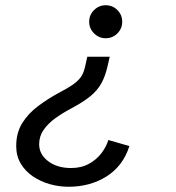

<svg xmlns="http://www.w3.org/2000/svg" viewBox="-20 -530 672 732"><path d="M241.2 182Q204.8 182 169.6 172Q134.3 162 105.2 142.3Q76.2 122.6 59 93.5Q41.8 64.5 41.8 26.7Q41.8 -23.2 64.3 -59.9Q86.8 -96.7 125.1 -125.4Q163.3 -154.2 210.5 -179.5Q246.3 -198.2 265 -212.7Q283.7 -227.3 292.3 -242.6Q300.9 -258 305 -278.8L312.8 -313.7H398.3L390.7 -280.2Q381.9 -240.4 366.6 -212.6Q351.2 -184.9 324.2 -162.9Q297.3 -140.9 250.7 -116.1Q218.4 -99.2 190.8 -79.2Q163.2 -59.2 146.3 -34.9Q129.3 -10.7 129.3 20Q129.3 58.6 163.7 84.6Q198 110.6 250.6 110.6Q290 110.6 319 94.6Q348 78.7 366.7 54Q385.4 29.3 393.1 3.8L473.3 26.9Q449.5 102.1 387 142.1Q324.4 182 241.2 182ZM382.8 -384.2Q357.3 -384.2 338.7 -402.7Q320 -421.2 320 -446.9Q320 -473.4 338.7 -491.7Q357.3 -510 382.8 -510Q409.3 -510 427.6 -491.7Q445.9 -473.4 445.9 -446.9Q445.9 -421.2 427.6 -402.7Q409.3 -384.2 382.8 -384.2Z"/></svg>

Font: Atkinson Hyperlegible Mono ExtraLight
Style: Italic
Weight: 200
Italic angle: -12°
Monospace: yes
Designer: Elliott Scott, Megan Eiswerth, Linus Boman, Theodore Petrosky, Letters from Sweden
Foundry: Applied Design Works, Letters from Sweden
Version: Version 2.001